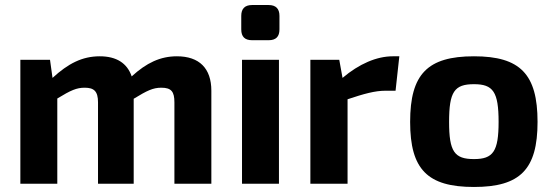

<svg xmlns="http://www.w3.org/2000/svg" viewBox="-20 -731 2199 764"><path d="M179 -493H61V0H208V-339C262 -372 285 -382 317 -382C354 -382 370 -368 370 -324V0H512V-338C566 -371 589 -382 622 -382C662 -382 674 -366 674 -324V0H821V-370C821 -459 773 -507 684 -507C618 -507 563 -481 504 -427C486 -480 443 -507 377 -507C307 -507 251 -478 189 -421Z M983 -711C954 -711 940 -696 940 -668V-614C940 -585 954 -571 983 -571H1049C1078 -571 1092 -585 1092 -614V-668C1092 -696 1078 -711 1049 -711ZM1090 0V-493H943V0Z M1569 -507H1543C1479 -507 1409 -477 1343 -421L1330 -493H1215V0H1363V-336C1429 -358 1472 -370 1514 -370H1554Z M1866 -507C1681 -507 1612 -436 1612 -246C1612 -57 1681 13 1866 13C2050 13 2119 -57 2119 -246C2119 -436 2050 -507 1866 -507ZM1866 -396C1942 -396 1964 -366 1964 -246C1964 -128 1942 -98 1866 -98C1788 -98 1767 -128 1767 -246C1767 -366 1788 -396 1866 -396Z"/></svg>

Font: SnT
Style: Bold
Weight: 700
Designer: Natanael Gama
Version: Version 1.001;PS 001.001;hotconv 1.0.70;makeotf.lib2.5.58329